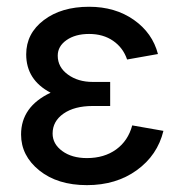

<svg xmlns="http://www.w3.org/2000/svg" viewBox="-20 -535 534 565"><path d="M304.2 -223.1H252.9Q199.2 -223.1 167 -200.7Q134.8 -178.2 134.8 -142.1Q134.8 -111.3 163.1 -90.6Q191.4 -69.8 235.8 -69.8Q286.6 -69.8 321.8 -95.2Q356.9 -120.6 369.1 -166L460.9 -149.9Q443.4 -78.1 382.6 -34.2Q321.8 9.8 235.8 9.8Q149.4 9.8 95.7 -33.4Q42 -76.7 42 -139.2Q42 -221.2 128.9 -262.2Q57.1 -299.8 57.1 -375Q57.1 -436.5 108.9 -475.8Q160.6 -515.1 242.2 -515.1Q318.8 -515.1 373.8 -476.6Q428.7 -438 444.8 -376L354 -359.9Q342.3 -394.5 313 -414.8Q283.7 -435.1 242.2 -435.1Q201.7 -435.1 175.8 -417Q149.9 -398.9 149.9 -371.1Q149.9 -337.4 179.7 -315.7Q209.5 -293.9 252.9 -293.9H304.2Z"/></svg>

Font: LT Superior Med
Style: Regular
Weight: 500
Designer: Daniel Lyons
Foundry: LyonsType
Version: Version 1.000